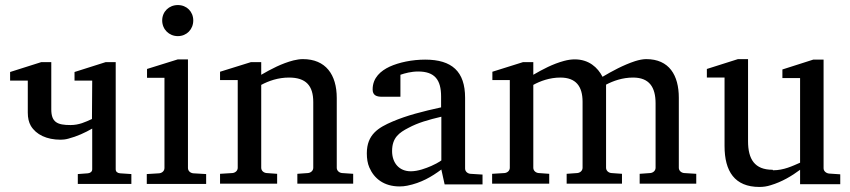

<svg xmlns="http://www.w3.org/2000/svg" viewBox="-20 -728 3366 760"><path d="M438 -482H398L275 -443V-409H345L344 -257C318 -245 293 -233 259 -233C207 -233 183 -244 183 -295V-424V-482H143L20 -443V-409H90V-282C90 -261 94 -244 102 -230C123 -195 165 -175 220 -175C229 -175 239 -176 250 -179C285 -188 317 -203 345 -219V-58C345 -48 337 -43 328 -42L288 -39V0H500V-39L455 -42C445 -43 438 -48 438 -58V-424Z M561 0H796V-39L745 -42C734 -43 724 -51 724 -63V-493H684L562 -455V-420H631V-63C631 -51 621 -43 610 -42L561 -39ZM622 -647C622 -612 649 -585 684 -585C719 -585 745 -612 745 -647C745 -682 719 -708 684 -708C649 -708 622 -682 622 -647Z M1178 -494C1167 -494 1155 -492 1142 -489C1095 -477 1052 -454 1014 -432V-482H973L851 -444V-411H921V-64C921 -52 911 -44 900 -43L851 -40V-1H1077V-40L1035 -43C1024 -44 1014 -52 1014 -64V-392C1044 -408 1081 -421 1124 -421C1191 -421 1220 -389 1220 -324V-64C1220 -52 1210 -44 1199 -43L1157 -40V-1H1378V-40L1334 -43C1323 -44 1313 -52 1313 -64V-340C1313 -433 1269 -494 1179 -494Z M1532 -130C1532 -183 1560 -203 1597 -222C1634 -242 1676 -254 1727 -266V-93C1714 -84 1701 -77 1687 -71C1666 -62 1635 -50 1606 -50C1560 -50 1532 -83 1532 -130ZM1663 -492C1611 -492 1559 -481 1522 -464C1488 -448 1455 -421 1455 -374C1455 -351 1470 -345 1492 -345H1565V-432C1582 -438 1608 -445 1635 -445C1701 -445 1726 -412 1726 -346V-303C1653 -287 1590 -271 1534 -247C1478 -223 1432 -196 1432 -121C1432 -100 1435 -81 1442 -65C1461 -21 1500 10 1562 10C1572 10 1582 9 1592 7C1647 -4 1688 -28 1727 -57L1740 2H1890V-37L1842 -40C1831 -41 1821 -49 1821 -61V-341C1821 -445 1769 -492 1663 -492Z M2538 -494C2525 -494 2510 -491 2494 -486C2448 -471 2402 -446 2365 -424C2346 -461 2311 -493 2255 -493C2242 -493 2228 -491 2213 -487C2168 -475 2127 -453 2091 -432V-482H2050L1929 -444V-411H1998V-64C1998 -52 1988 -44 1977 -43L1928 -40V-1H2154V-40L2112 -43C2101 -44 2091 -52 2091 -64V-392C2118 -407 2156 -421 2198 -421C2260 -421 2286 -386 2286 -325V-64C2286 -52 2276 -44 2265 -43L2223 -40V-1H2442V-40L2400 -43C2389 -44 2379 -52 2379 -64V-393C2408 -408 2444 -421 2486 -421C2550 -421 2575 -383 2575 -319V-64C2575 -52 2565 -44 2554 -43L2512 -40V-1H2736V-40L2688 -43C2677 -44 2667 -52 2667 -64V-341C2667 -430 2629 -494 2538 -494Z M3038 -56C2967 -56 2941 -98 2941 -169V-494H2901L2778 -455V-421H2848V-150C2848 -50 2888 12 2986 12C3001 12 3016 10 3031 5C3075 -8 3115 -32 3147 -56V1H3306V-38L3262 -41C3251 -42 3240 -50 3240 -62V-492H3199L3077 -453V-419H3147V-84C3117 -71 3083 -54 3040 -54Z"/></svg>

Font: Veleka
Style: Regular
Weight: 400
Designer: Stefan Peev, Context Ltd, 2016; SIL International, 1997-2014.
Foundry: Stefan Peev, Context Ltd, 2016
Version: Version 1.000